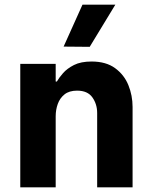

<svg xmlns="http://www.w3.org/2000/svg" viewBox="-20 -804 651 824"><path d="M365 -603 253 -604 334 -784H475ZM67 0V-530H219V-454H224Q233 -470 250.5 -490Q268 -510 297.5 -525Q327 -540 373 -540Q435 -540 474 -511.5Q513 -483 531 -438.5Q549 -394 549 -345V0H397V-319Q397 -357 376.5 -386Q356 -415 311 -415Q277 -415 257 -399Q237 -383 228 -358Q219 -333 219 -305V0Z"/></svg>

Font: Be Vietnam Pro
Style: Bold
Weight: 700
Designer: Lam Bao, Tony Le, Vietanh Nguyen
Foundry: Yellow Type Foundry
Version: Version 1.002; ttfautohint (v1.8.3)